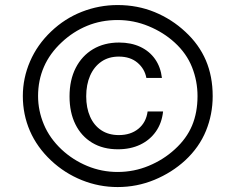

<svg xmlns="http://www.w3.org/2000/svg" viewBox="-20 -734 933 761"><path d="M446.2 7.4Q372.4 7.4 304.1 -20.1Q235.8 -47.7 182.4 -97.9Q126.7 -150.3 98.6 -215.1Q70.5 -280 70.5 -353.3Q70.5 -424.5 99.2 -490.9Q127.9 -557.2 182.4 -609Q236.6 -660.8 304.7 -687.4Q372.8 -714 446.2 -714Q524.9 -714 593.1 -686Q661.2 -657.9 714.6 -608Q768.9 -558 796 -494.7Q823 -431.3 823 -353.3Q823 -280.6 796.3 -215.3Q769.6 -150.1 714.3 -98.6Q661.2 -49.8 592 -21.2Q522.7 7.4 446.2 7.4ZM447.4 -142.3Q388.2 -142.3 345.2 -168.3Q302.2 -194.2 278.9 -241.3Q255.6 -288.3 255.6 -351.7Q255.6 -416.8 280.1 -464.8Q304.6 -512.7 348.8 -539.1Q393.1 -565.4 452 -565.4Q499.8 -565.4 536.1 -548.3Q572.5 -531.2 594.6 -499.8Q616.7 -468.3 621.8 -425.2H560.1Q553.5 -461.3 524.9 -485.5Q496.3 -509.7 451 -509.7Q410.5 -509.7 381.6 -489.6Q352.7 -469.5 337.2 -434.2Q321.7 -398.9 321.7 -352.3Q321.7 -306.4 337.1 -271.7Q352.4 -237 381.4 -217.8Q410.4 -198.6 451 -198.6Q497.7 -198.6 528.4 -223.5Q559.2 -248.5 565.1 -292.3H626.4Q621.5 -246.2 597.8 -212.6Q574.1 -178.9 535.7 -160.6Q497.3 -142.3 447.4 -142.3ZM446.2 -52.4Q511 -52.4 569.6 -76.8Q628.2 -101.1 673 -142.3Q719.5 -184.5 741.2 -236.2Q762.9 -288 762.9 -353.3Q762.9 -412.7 741.2 -467.5Q719.5 -522.3 672.3 -565.4Q628 -605.9 569 -630.2Q510.1 -654.6 446.2 -654.6Q380.8 -654.6 325.2 -631.6Q269.6 -608.7 224.6 -566.4Q177.2 -522.3 154.1 -469Q130.9 -415.7 130.9 -353.3Q130.9 -295.6 153.8 -240.8Q176.7 -186 224.3 -141.3Q269.1 -99.6 326.2 -76Q383.3 -52.4 446.2 -52.4Z"/></svg>

Font: Russolo 10pt ExtraLight
Style: Regular
Weight: 200
Designer: Micah Stupak-Hahn
Version: Version 1.000